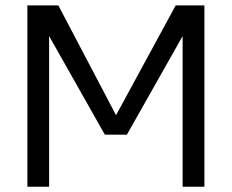

<svg xmlns="http://www.w3.org/2000/svg" viewBox="-20 -708 880 728"><path d="M166.2 0V-571.2L377.5 -197.5H461.2L672.5 -571.2V0H755V-687.5H646.2L420 -271.2L201.2 -687.5H83.8V0Z"/></svg>

Font: Cambay
Style: Regular
Weight: 400
Designer: Pooja Saxena
Foundry: Pooja Saxena
Version: Version 1.181;PS 001.181;hotconv 1.0.70;makeotf.lib2.5.58329